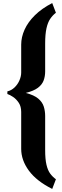

<svg xmlns="http://www.w3.org/2000/svg" viewBox="-20 -894 406 1250"><path d="M344 273 320 336Q218 285 168 217Q118 149 118 75V-165Q118 -201 102 -225Q86 -249 65 -263Q44 -277 28 -282V-299Q54 -305 74.5 -324.5Q95 -344 106.5 -370.5Q118 -397 118 -422V-604Q118 -652 140 -701Q162 -750 207 -794.5Q252 -839 320 -874L344 -811Q323 -795 307 -771.5Q291 -748 282.5 -709.5Q274 -671 274 -610V-429Q274 -397 264 -370Q254 -343 227 -322.5Q200 -302 148 -289Q202 -275 229 -252Q256 -229 265 -200Q274 -171 274 -139V83Q274 142 282.5 178.5Q291 215 307 236.5Q323 258 344 273Z"/></svg>

Font: Moderustic ExtraBold
Style: Regular
Weight: 800
Designer: Tural Alisoy
Foundry: TAFT Foundry
Version: Version 2.120